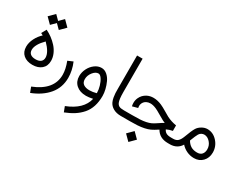

<svg xmlns="http://www.w3.org/2000/svg" viewBox="-91 -1117 2387 1889"><g transform="rotate(30 1102.5 -172.5)"><path d="M82.5 -489.3 144.5 -551.3 194.8 -501 245.1 -551.3 307.1 -489.3 245.1 -427.2 194.8 -477.5 144.5 -427.2ZM140.1 -370.1Q175.3 -353.5 208.3 -329.1Q241.2 -304.7 269.3 -273.7Q297.4 -242.7 314.5 -203.9Q331.5 -165 331.5 -126Q331.5 -66.4 292.7 -33.2Q253.9 0 189.9 0Q126 0 87.4 -33.2Q48.8 -66.4 48.8 -126Q48.8 -172.4 73 -220.2Q97.2 -268.1 134.8 -301.8L109.9 -314.9ZM189.9 -265.1Q111.8 -187 111.8 -126Q111.8 -95.7 131.8 -79.3Q151.9 -63 189.9 -63Q228.5 -63 248.5 -79.6Q268.6 -96.2 268.6 -126Q268.6 -186.5 189.9 -265.1Z M525.9 -231.9Q561.5 -148.9 561.5 -65.4Q561.5 44.4 494.9 124.3Q428.2 204.1 310.1 250L287.6 190.9Q499 107.4 499 -63.5Q499 -127.9 468.3 -207Z M798.3 -252.4Q765.6 -252.4 737.1 -215.8Q708.5 -179.2 708.5 -137.7Q708.5 -99.1 733.9 -81.5Q759.3 -64 801.3 -64Q838.4 -64 879.9 -75.7V-80.6Q879.9 -114.3 868.4 -154.3Q856.9 -194.3 837.6 -223.4Q818.4 -252.4 798.3 -252.4ZM876.5 -9.8Q830.6 0 799.3 0Q729.5 0 687.5 -37.1Q645.5 -74.2 645.5 -136.2Q645.5 -179.7 666 -220.9Q686.5 -262.2 722.2 -288.8Q757.8 -315.4 798.3 -315.4Q832.5 -315.4 861.3 -290.8Q890.1 -266.1 907.2 -229Q924.3 -191.9 933.6 -152.8Q942.9 -113.8 942.9 -80.6Q942.9 -14.2 925.8 38.8Q908.7 91.8 874.8 130.9Q840.8 169.9 796.9 198.2Q752.9 226.6 693.4 250L670.9 190.9Q846.7 122.1 876.5 -9.8Z M1196.3 -63H1203.1V0H1196.3Q1145 0 1109.1 -20.3Q1073.2 -40.5 1057.6 -75.2Q1048.3 -95.7 1043.7 -122.3Q1039.1 -148.9 1038.3 -168Q1037.6 -187 1037.6 -219.2V-595.2H1100.6V-219.2Q1100.6 -132.3 1114.7 -101.1Q1124 -80.6 1140.6 -71.8Q1157.2 -63 1196.3 -63Z M1326.7 122.6 1388.7 60.5 1450.7 122.6 1388.7 184.6ZM1387.2 -315.9Q1431.2 -315.9 1480 -295.4Q1507.3 -283.7 1549.6 -258.3Q1591.8 -232.9 1605 -226.1Q1656.7 -200.2 1713.4 -191.4L1713.9 -128.9Q1676.8 -122.6 1646 -106.9Q1655.3 -85 1674.8 -74Q1694.3 -63 1730 -63H1761.2V0H1730Q1635.3 0 1592.8 -73.7Q1546.9 -43.5 1521 -31.7Q1467.3 -7.3 1381.8 -2Q1354.5 0 1300.8 0H1189.5V-63H1285.6Q1347.7 -63 1377.9 -64.9Q1450.2 -69.3 1495.1 -89.4Q1514.2 -97.7 1550.3 -122.3Q1586.4 -147 1604.5 -156.7Q1588.9 -163.1 1576.7 -169.4Q1557.1 -179.2 1516.4 -203.9Q1475.6 -228.5 1454.6 -237.3Q1418.5 -252.9 1388.7 -252.9Q1363.8 -252.9 1345.2 -243.2Q1320.8 -231 1309.1 -205.6Q1302.7 -191.4 1302.7 -174.3Q1302.7 -162.1 1305.2 -153.3L1244.1 -136.7Q1239.3 -154.3 1239.3 -174.3Q1239.3 -204.1 1251 -231Q1271.5 -276.9 1316.4 -299.8Q1348.1 -315.9 1387.2 -315.9Z M1754.4 -63Q1788.6 -63 1807.9 -81.1Q1827.1 -99.1 1841.8 -138.2Q1872.1 -221.2 1892.1 -253.4Q1907.7 -278.8 1938.7 -296.9Q1969.7 -314.9 2000.5 -314.9Q2065.9 -314.9 2113.3 -262.5Q2160.6 -210 2160.6 -140.1Q2160.6 -79.1 2122.8 -39.6Q2085 0 2025.4 0Q1981.9 0 1943.1 -18.1Q1904.3 -36.1 1877 -67.4Q1858.4 -35.2 1826.9 -17.6Q1795.4 0 1754.4 0H1747.6V-63ZM2000.5 -252Q1986.3 -252 1971.2 -244.6Q1956.1 -237.3 1945.8 -220.7Q1932.6 -199.2 1906.7 -131.3Q1925.8 -97.7 1954.3 -80.3Q1982.9 -63 2025.4 -63Q2061.5 -63 2079.6 -84.5Q2097.7 -106 2097.7 -140.1Q2097.7 -184.6 2067.9 -218.3Q2038.1 -252 2000.5 -252Z"/></g></svg>

Font: Estedad
Style: regular
Weight: 400
Version: Version 0.7(Beta10)